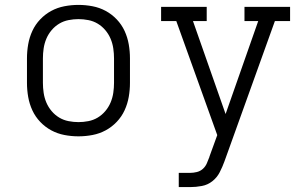

<svg xmlns="http://www.w3.org/2000/svg" viewBox="-20 -548 1240 783"><path d="M300 8Q271 8 242.5 2.5Q214 -3 189 -16.5Q164 -30 144 -51Q124 -72 112 -98Q100 -124 95 -152.5Q90 -181 90 -210V-310Q90 -339 95 -367.5Q100 -396 112 -422Q124 -448 144 -469Q164 -490 189 -503.5Q214 -517 242.5 -522.5Q271 -528 300 -528Q329 -528 357.5 -522.5Q386 -517 411 -503.5Q436 -490 456 -469Q476 -448 488 -422Q500 -396 505 -367.5Q510 -339 510 -310V-210Q510 -181 505 -152.5Q500 -124 488 -98Q476 -72 456 -51Q436 -30 411 -16.5Q386 -3 357.5 2.5Q329 8 300 8ZM300 -50Q320 -50 340.5 -54Q361 -58 378.5 -68.5Q396 -79 409.5 -95Q423 -111 431 -130Q439 -149 442 -169.5Q445 -190 445 -210V-310Q445 -330 442 -350.5Q439 -371 431 -390Q423 -409 409.5 -425Q396 -441 378.5 -451.5Q361 -462 340.5 -466Q320 -470 300 -470Q280 -470 259.5 -466Q239 -462 221.5 -451.5Q204 -441 190.5 -425Q177 -409 169 -390Q161 -371 158 -350.5Q155 -330 155 -310V-210Q155 -190 158 -169.5Q161 -149 169 -130Q177 -111 190.5 -95Q204 -79 221.5 -68.5Q239 -58 259.5 -54Q280 -50 300 -50ZM709 215V157H755Q769 157 783 153.5Q797 150 807.5 140.5Q818 131 823.5 118Q829 105 834 92V91L866 3L699 -462H637V-520H823V-462H767L900 -83L1033 -462H977V-520H1163V-462H1101L908 75L895 111Q887 133 876 154.5Q865 176 846 191Q827 206 803 210.5Q779 215 755 215Z"/></svg>

Font: Iosevka Etoile Light
Style: Regular
Weight: 300
Designer: Belleve Invis
Foundry: Belleve Invis
Version: Version 25.0.1; ttfautohint (v1.8.4)